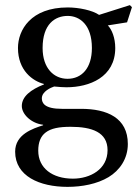

<svg xmlns="http://www.w3.org/2000/svg" viewBox="-20 -501 534 748"><path d="M39 90C39 185 134 227 243 227C299 227 358 216 403 189C446 163 478 118 478 60C478 -42 397 -77 296 -77H221C153 -77 143 -100 143 -118C143 -145 179 -160 191 -164C209 -162 229 -161 239 -161C328 -161 429 -200 429 -314C429 -353 416 -386 400 -402L475 -414L494 -473L486 -481L366 -443C340 -461 287 -472 244 -472C100 -472 50 -384 50 -314C50 -226 108 -185 151 -174V-172C100 -152 65 -125 65 -88C65 -55 103 -20 148 -15V-13C108 0 39 22 39 90ZM129 86C129 54 138 30 158 15C179 -1 210 -7 255 -7C338 -7 399 14 399 84C399 159 331 195 264 195C184 195 129 154 129 86ZM146 -314C146 -407 194 -439 244 -439C290 -439 338 -405 338 -314C338 -235 298 -194 243 -194C190 -194 146 -235 146 -314Z"/></svg>

Font: erewhon
Style: Regular
Weight: 400
Version: Version 1.0.0